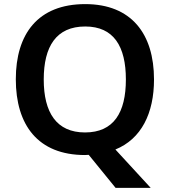

<svg xmlns="http://www.w3.org/2000/svg" viewBox="-20 -745 827 935"><path d="M730 -358C730 -580 620 -725 395 -725C164 -725 57 -579 57 -359C57 -137 164 10 394 10C399 10 406 9 412 9L543 170H714L542 -17C668 -68 730 -193 730 -358ZM193 -358C193 -519 254 -616 395 -616C534 -616 593 -519 593 -358C593 -197 534 -100 394 -100C255 -100 193 -197 193 -358Z"/></svg>

Font: Noto Sans Khmer UI SemiBold
Style: Regular
Weight: 600
Designer: Danh Hong and the Monotype Design Team
Foundry: Monotype Imaging Inc.
Version: Version 2.002